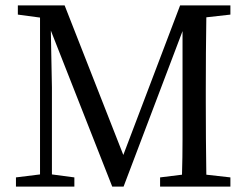

<svg xmlns="http://www.w3.org/2000/svg" viewBox="-20 -690 915 710"><path d="M39 0V-34L128 -45V-625L46 -636V-670H219L436 -117L646 -670H832V-636L743 -626Q742 -563 741.5 -494.5Q741 -426 741 -359V-312Q741 -246 741.5 -177Q742 -108 743 -44L832 -34V0H572V-34L653 -44Q655 -107 655 -175.5Q655 -244 655 -311V-575L437 0H395L168 -577L172 -366V-45L255 -34V0Z"/></svg>

Font: Source Serif 4 Subhead
Style: Regular
Weight: 400
Designer: Frank Grießhammer
Foundry: Adobe Systems Incorporated
Version: Version 4.004;hotconv 1.0.117;makeotfexe 2.5.65602